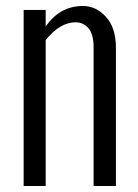

<svg xmlns="http://www.w3.org/2000/svg" viewBox="-20 -618 460 638"><path d="M255.9 -598.1Q299.3 -598.1 332.3 -561.8Q365.2 -525.4 365.2 -459.5V0H291V-460.9Q291 -504.4 273.9 -524.2Q256.8 -543.9 231.4 -543.9Q179.2 -543.9 131.8 -484.9V0H58.6V-585H131.8V-529.8Q178.7 -598.1 255.9 -598.1Z"/></svg>

Font: Oswald-Light
Style: Light
Weight: 300
Designer: vernon adams
Foundry: vernon adams
Version: Version ; ttfautohint (v0.92.18-e454-dirty) -l 8 -r 50 -G 20